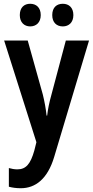

<svg xmlns="http://www.w3.org/2000/svg" viewBox="-20 -758 494 1018"><path d="M85 -678C85 -639 109 -618 140 -618C172 -618 196 -639 196 -678C196 -718 172 -738 140 -738C109 -738 85 -719 85 -678ZM257 -678C257 -639 280 -618 313 -618C345 -618 369 -639 369 -678C369 -718 345 -738 313 -738C281 -738 257 -719 257 -678ZM2 -543 173 -4 162 40C142 111 118 140 72 140C57 140 40 137 27 133V232C45 237 66 240 90 240C168 240 232 191 267 75L452 -543H329L253 -257C241 -214 234 -180 230 -145H227C223 -183 216 -220 207 -257L127 -543Z"/></svg>

Font: Noto Sans Gujarati UI Condensed SemiBold
Style: Regular
Weight: 600
Width: 3
Designer: Jelle Bosma - Monotype Design Team, Universal Thirst
Foundry: Monotype Imaging Inc.
Version: Version 2.106